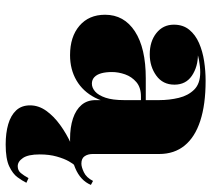

<svg xmlns="http://www.w3.org/2000/svg" viewBox="-54 -454 745 677"><g transform="rotate(90 318.5 -115.5)"><path d="M470 10Q429 10 398 -0.2Q367 -10.5 350 -30.5Q333 -50.5 333 -80V-304.5Q333 -340.5 325 -373.5Q317 -406.5 296 -427.8Q275 -449 235 -449Q215.5 -449 191 -444.5Q166.5 -440 143.8 -429.2Q121 -418.5 106.2 -400.8Q91.5 -383 91.5 -356H68Q68 -393 98.5 -417Q129 -441 171.5 -441Q215 -441 246.8 -419.8Q278.5 -398.5 278.5 -358Q278.5 -317 246.5 -294Q214.5 -271 171.5 -271Q126 -271 96.5 -294.5Q67 -318 67 -356Q67 -388.5 84.8 -410.2Q102.5 -432 131.8 -444.8Q161 -457.5 195.8 -462.8Q230.5 -468 265 -468Q348.5 -468 406 -449.2Q463.5 -430.5 493.2 -394Q523 -357.5 523 -304.5V-70Q523 -53 530.8 -41.5Q538.5 -30 557 -30Q569 -30 587.5 -38.8Q606 -47.5 618 -71L632 -63.5Q616.5 -26.5 572.5 -8.2Q528.5 10 470 10ZM174.5 10Q109.5 10 70.8 -23.2Q32 -56.5 32 -113.5Q32 -180.5 90.8 -218.8Q149.5 -257 256 -257H379.5V-240H320Q288.5 -240 269.5 -223.8Q250.5 -207.5 242.2 -184Q234 -160.5 234 -138Q234 -115.5 238.5 -99.8Q243 -84 252.2 -75.5Q261.5 -67 275 -67Q289.5 -67 302.8 -78.5Q316 -90 324.5 -115Q333 -140 333 -180.5H346.5Q346.5 -121 324.5 -78.2Q302.5 -35.5 263.8 -12.8Q225 10 174.5 10ZM489.5 237Q449 237 418 228Q387 219 369.2 200Q351.5 181 351.5 151Q351.5 121 370.5 94.2Q389.5 67.5 420.5 45Q451.5 22.5 487.8 6Q524 -10.5 558 -19.5L563 -5.5Q558 -2 548.8 14.2Q539.5 30.5 532 56.8Q524.5 83 524.5 117Q524.5 157.5 537 176Q549.5 194.5 566 194.5Q581 194.5 590 183.8Q599 173 608 156.5L624.5 164Q617.5 178 605.2 195Q593 212 566.5 224.5Q540 237 489.5 237Z"/></g></svg>

Font: Bodoni Moda 11pt Black
Style: Regular
Weight: 900
Designer: Owen Earl
Foundry: indestructible type
Version: Version 2.004